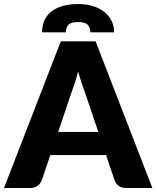

<svg xmlns="http://www.w3.org/2000/svg" viewBox="-33 -934 777 954"><path d="M455.5 -278.5 388 -478Q380.5 -497 372 -522.8Q363.5 -548.5 355 -578.5Q347.5 -548 339 -522Q330.5 -496 323 -477L256 -278.5ZM724 0H593Q571 0 557.5 -10.2Q544 -20.5 537 -36.5L494 -163.5H217L174 -36.5Q168.5 -22.5 154.2 -11.2Q140 0 119 0H-13L269 -728.5H442ZM355 -914Q394.5 -914 427.2 -904.2Q460 -894.5 483.8 -876Q507.5 -857.5 520.8 -831.5Q534 -805.5 534 -773.5H416Q416 -797.5 402.8 -811Q389.5 -824.5 355 -824.5Q320.5 -824.5 307.2 -811Q294 -797.5 294 -773.5H176Q176 -809.5 189.2 -836Q202.5 -862.5 226.2 -879.8Q250 -897 282.8 -905.5Q315.5 -914 355 -914Z"/></svg>

Font: Lato 2
Style: Regular
Weight: 900
Designer: Lukasz Dziedzic with Adam Twardoch and Botio Nikoltchev
Foundry: tyPoland Lukasz Dziedzic
Version: Version 2.015; 2015-08-06; http://www.latofonts.com/